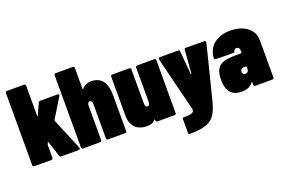

<svg xmlns="http://www.w3.org/2000/svg" viewBox="-111 -1089 2504 1677"><g transform="rotate(-20 1141.5 -250.5)"><path d="M37 0H195C204 0 210 -6 210 -15V-132C210 -134 211 -138 212 -140L218 -154C220 -160 223 -160 225 -154L271 -12C274 -3 280 0 288 0H450C458 0 463 -4 463 -11C463 -13 463 -15 462 -17L340 -311C339 -314 339 -317 340 -319L452 -502C454 -505 455 -508 455 -511C455 -516 450 -520 442 -520H280C272 -520 266 -517 263 -509L217 -406C215 -400 210 -401 210 -407V-685C210 -694 204 -700 195 -700H37C28 -700 22 -694 22 -685V-15C22 -6 28 0 37 0Z M753 -528C734 -528 702 -524 677 -497C672 -491 667 -488 665 -488C664 -488 663 -488 663 -490V-685C663 -694 657 -700 648 -700H490C481 -700 475 -694 475 -685V-15C475 -6 481 0 490 0H648C657 0 663 -6 663 -15V-335C663 -356 671 -367 686 -367C700 -367 707 -356 707 -335V-15C707 -6 713 0 722 0H880C889 0 895 -6 895 -15V-348C895 -459 854 -528 753 -528Z M1167 -505V-185C1167 -164 1159 -153 1144 -153C1130 -153 1123 -164 1123 -185V-505C1123 -514 1117 -520 1108 -520H950C941 -520 935 -514 935 -505V-144C935 -31 1007 8 1077 8C1108 8 1138 4 1160 -22C1164 -26 1167 -24 1167 -19V-15C1167 -6 1173 0 1182 0H1340C1349 0 1355 -6 1355 -15V-505C1355 -514 1349 -520 1340 -520H1182C1173 -520 1167 -514 1167 -505Z M1403 199H1409C1616 199 1653 140 1692 2L1818 -501C1820 -511 1815 -518 1805 -518L1634 -520C1625 -520 1620 -516 1619 -506L1602 -288C1602 -289 1596 -289 1596 -288L1577 -506C1576 -516 1571 -520 1562 -520H1392C1383 -520 1379 -515 1379 -507C1379 -506 1379 -504 1379 -503L1504 0C1505 4 1505 7 1505 10C1505 41 1468 45 1406 45C1400 45 1397 51 1397 60V184C1397 193 1399 199 1403 199Z M2047 -528C1925 -528 1839 -463 1832 -351C1832 -342 1838 -337 1847 -337L2007 -335C2016 -335 2020 -340 2023 -349C2027 -360 2036 -367 2047 -367C2064 -367 2076 -355 2076 -337V-315C2076 -311 2074 -309 2070 -309H2036C1910 -309 1827 -297 1827 -151C1827 -11 1907 8 1963 8C2014 8 2047 -8 2069 -38C2073 -42 2076 -41 2076 -36V-15C2076 -6 2082 0 2091 0H2249C2258 0 2264 -6 2264 -15V-360C2264 -461 2177 -528 2047 -528ZM2044 -127C2031 -127 2019 -136 2019 -155C2019 -172 2031 -187 2050 -187H2070C2074 -187 2076 -185 2076 -181V-154C2076 -137 2058 -127 2044 -127Z"/></g></svg>

Font: Barlow Condensed Black
Style: Regular
Weight: 900
Width: 3
Designer: Jeremy Tribby
Foundry: Tribby Type
Version: Version 1.422;hotconv 1.0.109;makeotfexe 2.5.65596